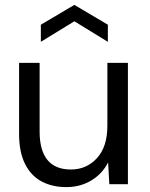

<svg xmlns="http://www.w3.org/2000/svg" viewBox="-20 -753 612 785"><path d="M251 12Q193 12 149.5 -11.5Q106 -35 82 -83.5Q58 -132 58 -206V-496H142V-215Q142 -138 174 -99Q206 -60 270 -60Q334 -60 376.5 -106.5Q419 -153 419 -239V-496H503V0H427L422 -89Q398 -42 353 -15Q308 12 251 12ZM147 -582V-652L284 -733L421 -652V-582L284 -666Z"/></svg>

Font: Rethink Sans
Style: Regular
Weight: 400
Designer: The Rethink Sans project authors (Hans Thiessen). DM Sans designed by Colophon Foundry.
Foundry: Rethink Communications LLC
Version: Version 1.001